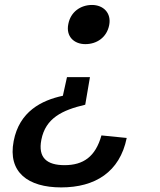

<svg xmlns="http://www.w3.org/2000/svg" viewBox="-20 -554 660 794"><path d="M360.5 -533.5C313.5 -533.5 272 -505 262.5 -454.5C252 -403.5 286 -371.5 333 -371.5C380 -371.5 421.5 -399 431.5 -450C441.5 -500.5 407 -533.5 360.5 -533.5ZM36.5 29.5C11.5 158.5 96 221 233 221C373 221 475.5 157.5 504 16.5L399.5 6C375 94 324.5 129 247 129C174 129 136.5 98.5 151 24C168.5 -65.5 237 -98.5 332.5 -121L352 -235H257L240 -158C151.5 -139 60 -93 36.5 29.5Z"/></svg>

Font: Monaspace Krypton Medium
Style: Italic
Weight: 500
Italic angle: -11°
Designer: Riley Cran & the Lettermatic Team
Foundry: Lettermatic
Version: Version 1.101 (Monaspace Krypton)